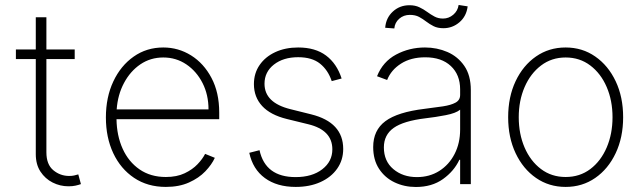

<svg xmlns="http://www.w3.org/2000/svg" viewBox="-20 -746 2605 778"><path d="M282.7 -545.5V-506.7H168V-128.9Q168 -79.5 196 -56.3Q224.1 -33 260.3 -33Q272 -33 280.7 -35Q289.4 -36.9 297.2 -39.4L307.9 0Q297.9 3.6 286 6.2Q274.1 8.9 257.5 8.9Q223.4 8.9 193.2 -6.4Q163 -21.7 144 -50.6Q125 -79.5 125 -121.1V-506.7H44.4V-545.5H125V-676.1H168V-545.5Z M652 11.4Q578.1 11.4 523.4 -25.2Q468.8 -61.8 438.9 -125.4Q409.1 -188.9 409.1 -270.2Q409.1 -351.9 439.1 -415.8Q469.1 -479.8 521.7 -516.7Q574.2 -553.6 641.7 -553.6Q702.8 -553.6 754.3 -521.5Q805.8 -489.3 837 -430.2Q868.3 -371.1 868.3 -290.1V-263.1H452.1Q453.1 -196 477.1 -143.1Q501.1 -90.2 545.6 -59.5Q590.2 -28.8 652 -28.8Q696.4 -28.8 728.2 -43.9Q759.9 -58.9 780.5 -80.6Q801.1 -102.3 811.1 -122.5L850.5 -106.5Q838.1 -79.2 812 -51.8Q785.9 -24.5 745.9 -6.6Q706 11.4 652 11.4ZM452.8 -302.6H824.9Q824.9 -361.9 800.8 -409.4Q776.6 -457 735.1 -485.1Q693.5 -513.1 641.7 -513.1Q589.8 -513.1 548.8 -485.3Q507.8 -457.4 482.4 -409.6Q457 -361.9 452.8 -302.6Z M1364.3 -427.9 1324.2 -417.3Q1309.3 -462 1276.8 -488.1Q1244.3 -514.2 1188.2 -514.2Q1128.2 -514.2 1090 -484.4Q1051.8 -454.5 1051.8 -406.6Q1051.8 -329.5 1157 -303.6L1240.8 -282.7Q1370.7 -250.4 1370.7 -142.4Q1370.7 -97.3 1346.2 -62.5Q1321.7 -27.7 1278.4 -8.2Q1235.1 11.4 1178.3 11.4Q1102.3 11.4 1053.3 -24.5Q1004.3 -60.4 990.1 -126.8L1031.6 -137.4Q1055.4 -28.4 1177.9 -28.4Q1244.7 -28.4 1285.7 -60Q1326.7 -91.6 1326.7 -141Q1326.7 -218.8 1229.4 -242.5L1142.4 -263.8Q1075.6 -280.2 1042.3 -316.4Q1008.9 -352.6 1008.9 -405.2Q1008.9 -449.2 1032 -482.6Q1055 -516 1095.5 -534.8Q1136 -553.6 1188.2 -553.6Q1257.5 -553.6 1301.1 -521Q1344.8 -488.3 1364.3 -427.9Z M1665.1 11.7Q1618.3 11.7 1578.8 -7.1Q1539.4 -25.9 1515.8 -62.1Q1492.2 -98.4 1492.2 -150.2Q1492.2 -218.4 1541.7 -255.1Q1591.3 -291.9 1700.3 -305Q1741.8 -310 1774.5 -315Q1807.2 -320 1825.8 -330.1Q1844.5 -340.2 1844.5 -361.2V-383.9Q1844.5 -443.2 1806.8 -478.5Q1769.2 -513.8 1703.1 -513.8Q1644.9 -513.8 1604.8 -488.1Q1564.6 -462.4 1548.7 -421.9L1507.8 -437.1Q1531.2 -496.1 1585 -524.9Q1638.8 -553.6 1702.1 -553.6Q1750.7 -553.6 1793 -535.3Q1835.2 -517 1861.5 -478.9Q1887.8 -440.7 1887.8 -381V0H1844.5V-98.4H1841.3Q1820 -52.6 1775 -20.4Q1730.1 11.7 1665.1 11.7ZM1669.4 -28.4Q1720.5 -28.4 1760.1 -53.4Q1799.7 -78.5 1822.1 -122.2Q1844.5 -165.8 1844.5 -221.2V-301.5Q1827.4 -287.3 1786 -279.3Q1744.7 -271.3 1704.5 -266.7Q1615.1 -256 1575.3 -227.8Q1535.5 -199.6 1535.5 -148.8Q1535.5 -93 1573.9 -60.7Q1612.2 -28.4 1669.4 -28.4ZM1577.8 -630.7 1540.8 -633.5Q1544 -673.7 1571.9 -699.2Q1599.8 -724.8 1639.2 -724.8Q1662.3 -724.8 1679.3 -716.6Q1696.4 -708.5 1710.9 -697.8Q1725.5 -687.1 1740.6 -679Q1755.7 -670.8 1775.2 -670.8Q1798.3 -670.8 1816.6 -686.3Q1834.9 -701.7 1838.4 -725.9L1875 -720.2Q1870 -680 1841.8 -655.9Q1813.6 -631.7 1776.6 -631.7Q1753.2 -631.7 1737 -639.9Q1720.9 -648.1 1707 -658.7Q1693.2 -669.4 1677.9 -677.6Q1662.6 -685.7 1640.6 -685.7Q1615.4 -685.7 1597.7 -670.1Q1579.9 -654.5 1577.8 -630.7Z M2272 11.4Q2204.5 11.4 2152 -25Q2099.4 -61.4 2069.2 -125.4Q2039.1 -189.3 2039.1 -271Q2039.1 -353 2069.2 -416.9Q2099.4 -480.8 2152 -517.2Q2204.5 -553.6 2272 -553.6Q2339.5 -553.6 2392 -517Q2444.6 -480.5 2474.8 -416.7Q2505 -353 2505 -271Q2505 -189.3 2474.8 -125.4Q2444.6 -61.4 2392 -25Q2339.5 11.4 2272 11.4ZM2272 -28.8Q2329.5 -28.8 2372.2 -61.1Q2414.8 -93.4 2438.4 -148.4Q2462 -203.5 2462 -271Q2462 -338.4 2438.4 -393.3Q2414.8 -448.2 2372 -480.6Q2329.2 -513.1 2272 -513.1Q2215.2 -513.1 2172.4 -480.6Q2129.6 -448.2 2105.8 -393.3Q2082 -338.4 2082 -271Q2082 -203.5 2105.6 -148.4Q2129.3 -93.4 2172.1 -61.1Q2214.8 -28.8 2272 -28.8Z"/></svg>

Font: Inter UI Extra Light
Style: Regular
Weight: 200
Designer: Rasmus Andersson
Foundry: rsms
Version: 3.2;8d6f07862